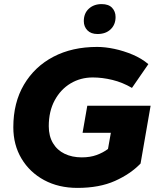

<svg xmlns="http://www.w3.org/2000/svg" viewBox="-20 -907 770 937"><path d="M358 10Q266 10 195.5 -28Q125 -66 85 -133Q45 -200 45 -286Q45 -406 97 -494Q149 -582 240.5 -630Q332 -678 454 -678Q493 -678 538 -668.5Q583 -659 627 -640.5Q671 -622 704 -594L624 -478Q578 -505 528.5 -517Q479 -529 433 -529Q373 -529 324.5 -500Q276 -471 247 -417.5Q218 -364 218 -291Q218 -243 238.5 -208.5Q259 -174 295.5 -156.5Q332 -139 379 -139Q420 -139 451.5 -150.5Q483 -162 507 -180L521 -259H383L406 -391H715L666 -109Q617 -58 541 -24Q465 10 358 10ZM456 -741Q424 -741 406.5 -759Q389 -777 389 -804Q389 -842 413.5 -864.5Q438 -887 476 -887Q510 -887 527 -869Q544 -851 544 -824Q544 -787 520 -764Q496 -741 456 -741Z"/></svg>

Font: Gantari ExtraBold
Style: Italic
Weight: 800
Italic angle: -10°
Designer: Anugrah Pasau
Foundry: Lafontype
Version: Version 1.000